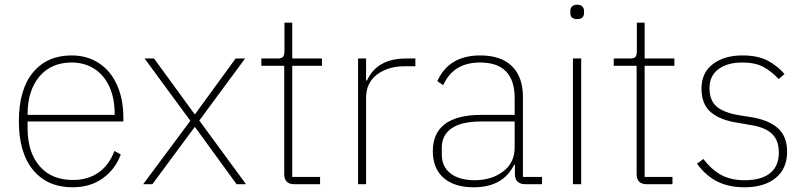

<svg xmlns="http://www.w3.org/2000/svg" viewBox="-20 -781 3418 814"><path d="M60 -267Q60 -401 119.5 -473.5Q179 -546 284 -546Q349 -546 399 -513.5Q449 -481 476 -421Q503 -361 503 -281V-266H97V-237Q97 -136 147.5 -77Q198 -18 289 -18Q352 -18 397 -49Q442 -80 465 -141L492 -126Q468 -62 415 -24.5Q362 13 288 13Q181 13 120.5 -60Q60 -133 60 -267ZM97 -294H466V-300Q466 -365 443.5 -414Q421 -463 379.5 -489.5Q338 -516 284 -516Q197 -516 147 -456.5Q97 -397 97 -297Z M626 0H587L787 -269L593 -533H633L805 -297H807L979 -533H1019L825 -270L1023 0H983L807 -242H805Z M1228 0Q1185 0 1185 -43V-502H1088V-533H1157Q1174 -533 1180 -540Q1186 -547 1186 -565V-685H1219V-533H1345V-502H1219V-31H1337V0Z M1498 0V-533H1532V-440H1536Q1579 -533 1701 -533H1741V-500H1694Q1625 -500 1578.5 -465Q1532 -430 1532 -366V0Z M1815 -140Q1815 -294 2022 -294H2162V-365Q2162 -516 2015 -516Q1902 -516 1859 -420L1834 -437Q1883 -546 2016 -546Q2104 -546 2150.5 -500.5Q2197 -455 2197 -370V-31H2278V0H2208Q2163 0 2163 -44V-83H2160Q2113 13 1988 13Q1906 13 1860.5 -27Q1815 -67 1815 -140ZM2162 -156V-266H2022Q1936 -266 1894.5 -237Q1853 -208 1853 -155V-126Q1853 -74 1890.5 -45.5Q1928 -17 1992 -17Q2064 -17 2113 -54Q2162 -91 2162 -156Z M2398 -726V-735Q2398 -746 2405 -753.5Q2412 -761 2427 -761Q2442 -761 2449 -753.5Q2456 -746 2456 -735V-726Q2456 -700 2427 -700Q2398 -700 2398 -726ZM2444 0H2409V-533H2444Z M2722 0Q2679 0 2679 -43V-502H2582V-533H2651Q2668 -533 2674 -540Q2680 -547 2680 -565V-685H2713V-533H2839V-502H2713V-31H2831V0Z M2935 -87 2962 -107Q2998 -60 3039 -38.5Q3080 -17 3137 -17Q3208 -17 3245 -47Q3282 -77 3282 -134Q3282 -187 3251.5 -215Q3221 -243 3156 -252L3111 -260Q3034 -271 2994 -305Q2954 -339 2954 -405Q2954 -473 3002.5 -509.5Q3051 -546 3127 -546Q3191 -546 3232.5 -525Q3274 -504 3306 -467L3281 -446Q3252 -478 3217 -497Q3182 -516 3127 -516Q3063 -516 3025.5 -487.5Q2988 -459 2988 -408Q2988 -355 3018.5 -329Q3049 -303 3116 -292L3161 -285Q3238 -273 3277.5 -238Q3317 -203 3317 -137Q3317 -66 3268.5 -26.5Q3220 13 3136 13Q3070 13 3021 -11.5Q2972 -36 2935 -87Z"/></svg>

Font: IBM Plex Sans JP ExtraLight
Style: Regular
Weight: 200
Designer: Mike Abbink; Paul van der Laan; Pieter van Rosmalen; Wujin Sim; Yejin Wi; Jinhee Kim; Boomi Park; Yona Kim; Kichan Ma
Foundry: Sandoll Inc.
Version: Version 1.001